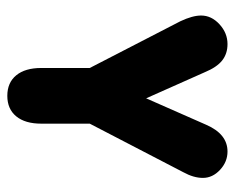

<svg xmlns="http://www.w3.org/2000/svg" viewBox="-80 -566 657 538"><g transform="rotate(90 249.0 -297.5)"><path d="M171 -220V-84Q171 -39 191.5 -14Q212 11 249 11Q286 11 306.5 -14Q327 -39 327 -84V-220L463 -482Q479 -511 479 -537Q479 -564 456.5 -585Q434 -606 405 -606Q356 -606 330 -546L256 -378L183 -542Q169 -576 150 -591Q131 -606 104 -606Q73 -606 48.5 -583.5Q24 -561 24 -532Q24 -508 40 -474Z"/></g></svg>

Font: Beiruti Black
Style: Regular
Weight: 900
Designer: Arlette Boutros
Foundry: Boutros
Version: Version 1.41